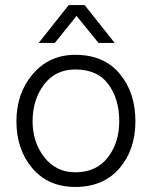

<svg xmlns="http://www.w3.org/2000/svg" viewBox="-20 -731 601 760"><path d="M516 -251Q516 -138 452.5 -64.5Q389 9 278 9Q171 9 108 -65Q45 -139 45 -251Q45 -362 110 -438Q175 -514 278 -514Q391 -514 453.5 -439.5Q516 -365 516 -251ZM109 -251Q109 -168 155.5 -108.5Q202 -49 278 -49Q361 -49 406.5 -107.5Q452 -166 452 -251Q452 -339 409 -397.5Q366 -456 278 -456Q199 -456 154 -396Q109 -336 109 -251ZM197 -561H133L252 -711H315L434 -561H370L283 -668Z"/></svg>

Font: Hind Madurai Light
Style: Regular
Weight: 300
Designer: Jyotish Sonowal
Foundry: Indian Type Foundry
Version: Version 1.001;PS 1.0;hotconv 1.0.86;makeotf.lib2.5.63406; tt